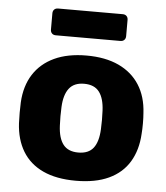

<svg xmlns="http://www.w3.org/2000/svg" viewBox="-52 -768 715 825"><g transform="rotate(5 305.0 -355.5)"><path d="M305.2 10Q220.7 10 163.2 -16.9Q105.6 -43.8 75.1 -94.5Q44.6 -145.3 40.8 -214.9Q39.8 -234.9 39.8 -260.3Q39.8 -285.8 40.8 -305.1Q44.6 -375.7 76.7 -426Q108.8 -476.2 166.3 -503.1Q223.9 -530 305.2 -530Q386.6 -530 444.2 -503.1Q501.7 -476.2 533.8 -426Q565.9 -375.7 569.7 -305.1Q571.4 -285.8 571.4 -260.3Q571.4 -234.9 569.7 -214.9Q565.9 -145.3 535.4 -94.5Q504.9 -43.8 447.3 -16.9Q389.7 10 305.2 10ZM305.2 -111.7Q349.6 -111.7 370.5 -138.9Q391.4 -166.1 393.8 -219.9Q394.8 -234.9 394.8 -260Q394.8 -285.1 393.8 -300.1Q391.4 -353 370.5 -380.6Q349.6 -408.3 305.2 -408.3Q261.5 -408.3 240.3 -380.6Q219.1 -353 216.7 -300.1Q215.7 -285.1 215.7 -260Q215.7 -234.9 216.7 -219.9Q219.1 -166.1 240.3 -138.9Q261.5 -111.7 305.2 -111.7ZM165.3 -605.1Q155 -605.1 148.8 -611.3Q142.6 -617.5 142.6 -627.8V-698Q142.6 -708.3 148.8 -714.5Q155 -720.6 165.3 -720.6H444.2Q454.5 -720.6 460.7 -714.5Q466.9 -708.3 466.9 -698V-627.8Q466.9 -617.5 460.7 -611.3Q454.5 -605.1 444.2 -605.1Z"/></g></svg>

Font: Rubik Light
Style: Regular
Weight: 300
Designer: Hubert and Fischer
Foundry: Hubert and Fischer
Version: Version 2.300;gftools[0.9.30]